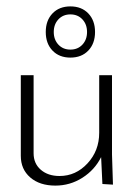

<svg xmlns="http://www.w3.org/2000/svg" viewBox="-20 -575 420 600"><path d="M144 -417Q123 -439 123 -475Q123 -511 144 -533Q165 -555 200 -555Q235 -555 256 -533Q277 -511 277 -475Q277 -439 256 -417Q235 -395 200 -395Q165 -395 144 -417ZM237.5 -435.5Q252 -451 252 -475Q252 -499 237.5 -514.5Q223 -530 200 -530Q177 -530 162.5 -514.5Q148 -499 148 -475Q148 -451 162.5 -435.5Q177 -420 200 -420Q223 -420 237.5 -435.5ZM45 -340H85V-96Q85 -64 107.5 -44.5Q130 -25 166 -25Q217 -25 253.5 -64.5Q290 -104 290 -160V-340H330V-92L333 2L300 0L296 -84Q276 -44 237.5 -19.5Q199 5 153 5Q104 5 74.5 -20.5Q45 -46 45 -88Z"/></svg>

Font: Glametrix
Style: Light
Weight: 300
Designer: gluk
Foundry: gluk
Version: Version 0.40